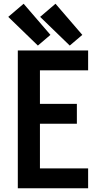

<svg xmlns="http://www.w3.org/2000/svg" viewBox="-20 -1004 540 1024"><path d="M75 0V-735H450V-629H193V-450H390V-344H193V-106H450V0ZM182 -761 24 -914 106 -984 249 -818ZM352 -761 194 -914 276 -984 419 -818Z"/></svg>

Font: Iosevka SS01
Style: Bold
Weight: 700
Monospace: yes
Designer: Belleve Invis
Foundry: Belleve Invis
Version: 2.3.3; ttfautohint (v1.8.3)